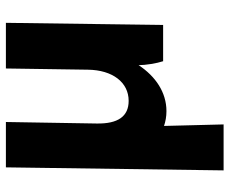

<svg xmlns="http://www.w3.org/2000/svg" viewBox="-82 -478 760 635"><g transform="rotate(-90 297.5 -160.0)"><path d="M62 -520 52 200H204L199 3C214 8 230 11 248 11C310 11 363 -25 400 -81C400 -58 406 -21 413 0H533L540 -520H389L385 -249C384 -167 343 -114 282 -114C230 -114 206 -150 207 -219L212 -520Z"/></g></svg>

Font: Fixel Text 20240404
Style: Bold Italic
Weight: 700
Width: 4
Italic angle: -10°
Designer: AlfaBravo + MacPaw
Foundry: Kyrylo Tkachov, Marchela Mozhyna, Serhii Makarenko, Maria Weinstein, Zakhar Kryvoshyya
Version: Version 1.211;Glyphs 3.2 (3225)